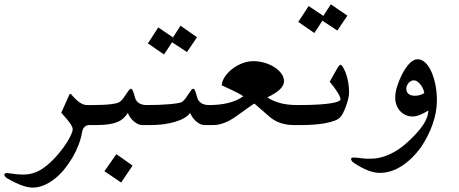

<svg xmlns="http://www.w3.org/2000/svg" viewBox="-102 -645 2119 886"><path d="M341.8 -67.9H311Q297.4 -67.9 288.3 -59.6Q279.3 -51.3 276.9 -36.1Q272 -6.3 260.3 24.2Q248.5 54.7 231.7 83.3Q214.8 111.8 194.1 137Q173.3 162.1 149.7 180.7Q126 199.2 100.3 210Q74.7 220.7 48.8 220.7Q5.4 220.7 -66.4 179.2Q-82 169.9 -82 161.6Q-82 153.3 -67.4 153.3Q-65.4 153.3 -62.7 154.1Q-60.1 154.8 -57.6 154.8Q-23.4 160.6 2.4 160.6Q50.3 160.6 86.4 138.2Q97.2 131.8 111.1 120.8Q125 109.9 140.9 94.2Q156.7 78.6 173.3 58.3Q189.9 38.1 206.1 13.2Q219.2 -8.3 226.3 -23.7Q233.4 -39.1 233.4 -49.8Q233.4 -68.4 180.7 -124.5L216.8 -205.6Q218.8 -211.9 222.7 -211.9Q226.1 -211.9 229.5 -206.5Q268.6 -160.2 298.8 -160.2H341.8Z M509.8 119.1 457 197.3 379.9 145 435.1 66.4ZM589.8 -67.9H556.2Q543 -67.9 531.2 -74.2Q519.5 -80.6 510.7 -89.4Q502 -98.1 496.1 -107.7Q490.2 -117.2 488.3 -124Q479.5 -111.3 469 -100.8Q458.5 -90.3 441.9 -83Q425.3 -75.7 401.4 -71.8Q377.4 -67.9 341.8 -67.9H307.6V-160.2H322.3Q376.5 -160.2 408.7 -164.1Q440.9 -168 450.7 -174.8Q460.4 -182.1 468 -192.6Q475.6 -203.1 481.4 -212.6Q487.3 -222.2 492.7 -228.8Q498 -235.4 503.4 -235.4Q510.7 -235.4 520.5 -196.3Q524.9 -179.2 538.6 -169.7Q552.2 -160.2 575.7 -160.2H589.8Z M807.1 -473.1 760.7 -404.8 691.9 -450.2Q683.1 -437 673.6 -421.9Q664.1 -406.7 654.8 -393.6L580.6 -444.8L628.4 -518.6L696.3 -472.2Q704.6 -485.4 713.6 -499.5Q722.7 -513.7 731 -526.4ZM877.4 -67.9H843.3Q830.1 -67.9 818.6 -74.2Q807.1 -80.6 798.3 -89.4Q789.6 -98.1 783.7 -107.7Q777.8 -117.2 775.4 -124Q766.6 -111.3 748.8 -100.8Q731 -90.3 706.8 -83Q682.6 -75.7 654.1 -71.8Q625.5 -67.9 595.2 -67.9H561V-160.2H575.7Q602.5 -160.2 629.4 -161.1Q656.2 -162.1 678.7 -164.1Q701.2 -166 717.3 -168.7Q733.4 -171.4 738.3 -174.8Q748 -182.1 755.4 -192.6Q762.7 -203.1 768.8 -212.6Q774.9 -222.2 780 -228.8Q785.2 -235.4 791 -235.4Q797.9 -235.4 807.6 -196.3Q812 -179.2 825.9 -169.7Q839.8 -160.2 862.8 -160.2H877.4Z M1286.1 -67.9H1252.4Q1221.7 -67.9 1194.1 -76.9Q1166.5 -85.9 1144.5 -104Q1136.7 -110.8 1118.9 -126.2Q1101.1 -141.6 1071.8 -167Q1064.5 -163.1 1042.5 -147.5Q1020.5 -131.8 983.9 -105.5Q957.5 -86.9 931.4 -77.4Q905.3 -67.9 882.3 -67.9H848.1V-160.2H862.8Q913.1 -160.2 953.1 -170.4Q993.2 -180.7 1020.5 -200.7Q1016.6 -205.1 992.2 -217.5Q967.8 -230 920.9 -251.5Q923.3 -273.9 937.7 -293.9Q952.1 -314 972.9 -329.3Q993.7 -344.7 1018.3 -353.8Q1043 -362.8 1066.4 -362.8Q1091.8 -362.8 1117.2 -355.7Q1142.6 -348.6 1162.8 -335.9Q1183.1 -323.2 1195.8 -306.4Q1208.5 -289.6 1208.5 -269.5Q1208.5 -231.9 1131.8 -195.8Q1148.9 -182.6 1183.8 -171.4Q1218.8 -160.2 1272 -160.2H1286.1Z M1501 -572.8 1454.6 -503.9 1385.7 -549.8Q1377 -536.6 1367.4 -521.2Q1357.9 -505.9 1348.6 -492.7L1274.4 -543.9L1322.3 -617.2L1390.1 -571.8Q1398.4 -585 1407.5 -598.6Q1416.5 -612.3 1424.8 -625ZM1508.8 -216.3Q1508.8 -205.6 1504.9 -189.2Q1501 -172.9 1494.9 -156Q1488.8 -139.2 1481.7 -124.8Q1474.6 -110.4 1467.8 -103.5Q1459 -94.2 1440.9 -87.6Q1422.9 -81.1 1399.4 -76.7Q1376 -72.3 1348.1 -70.1Q1320.3 -67.9 1291.5 -67.9H1257.3V-160.2H1272Q1329.6 -160.2 1367.4 -162.6Q1405.3 -165 1428 -168.9Q1450.7 -172.9 1460 -177.5Q1469.2 -182.1 1469.2 -186.5Q1469.2 -207.5 1419.4 -268.1L1458 -335.9V-335Q1463.9 -345.7 1469.7 -345.7Q1474.6 -345.7 1478.5 -338.4V-338.9Q1508.8 -288.6 1508.8 -216.3Z M1856 -215.8Q1854.5 -226.1 1849.6 -236.6Q1844.7 -247.1 1837.9 -255.6Q1831.1 -264.2 1823.2 -269.3Q1815.4 -274.4 1807.1 -274.4Q1800.8 -274.4 1794.4 -271Q1788.1 -267.6 1783.4 -262.2Q1778.8 -256.8 1775.9 -250.2Q1772.9 -243.7 1772.9 -236.8Q1772.9 -220.2 1783.2 -211.7Q1793.5 -203.1 1812.5 -203.1Q1836.4 -203.1 1856 -215.8ZM1914.1 -182.6Q1914.1 -127.9 1894.5 -72.3Q1875 -16.6 1839.8 35.6Q1799.8 90.3 1751 121.6Q1702.1 152.8 1650.4 152.8Q1600.6 152.8 1532.2 107.4Q1525.9 103.5 1522 98.4Q1518.1 93.3 1518.1 89.4Q1518.1 82 1528.3 82Q1545.4 82 1562.3 84.7Q1579.1 87.4 1595.7 87.4Q1609.9 87.4 1622.8 86.7Q1635.7 85.9 1648.4 83Q1680.7 76.2 1716.1 56.9Q1751.5 37.6 1790.5 0Q1830.6 -38.1 1852.1 -71Q1873.5 -104 1875 -135.3Q1830.6 -107.4 1801.8 -107.4Q1784.2 -107.4 1769.5 -114.3Q1754.9 -121.1 1744.1 -132.8Q1733.4 -144.5 1727.5 -160.6Q1721.7 -176.8 1721.7 -195.3Q1721.7 -216.8 1729.7 -243.7Q1737.8 -270.5 1752.4 -300.3Q1789.6 -371.6 1825.2 -371.6Q1844.2 -371.6 1860.6 -356Q1877 -340.3 1888.7 -314.2Q1900.4 -288.1 1907.2 -253.9Q1914.1 -219.7 1914.1 -182.6Z"/></svg>

Font: XB Zar
Style: Regular
Weight: 400
Designer: Behnam
Foundry: Irmug
Version: Version 8.005 2009